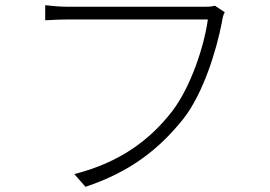

<svg xmlns="http://www.w3.org/2000/svg" viewBox="-20 -711 1040 739"><path d="M807 -689C792 -685 780 -685 768 -685H243C210 -685 180 -688 154 -691V-633C179 -634 206 -636 242 -636H780C766 -534 715 -377 642 -282C557 -172 440 -85 266 -41L309 8C484 -50 595 -140 686 -254C762 -351 813 -516 834 -625C837 -644 839 -653 845 -664Z"/></svg>

Font: Noto Sans T Chinese Light
Style: Regular
Weight: 300
Designer: Ryoko NISHIZUKA (kana & ideographs); Paul D. Hunt (Latin, Greek & Cyrillic); Wenlong ZHANG (bopomofo); Sandoll Communica
Foundry: Adobe Systems Incorporated
Version: Version 1.000;PS 1;hotconv 1.0.78;makeotf.lib2.5.61930